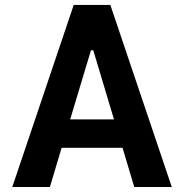

<svg xmlns="http://www.w3.org/2000/svg" viewBox="-20 -747 735 767"><path d="M179.3 0H29.1L274.5 -727.3H420.8L666.2 0H516.3L469.5 -156.6H226.2ZM343.4 -546.2 260.3 -269.9H435.4L352.6 -546.2Z"/></svg>

Font: Interface
Style: Bold
Weight: 700
Designer: Rasmus Andersson
Foundry: rsms
Version: Version 1.8